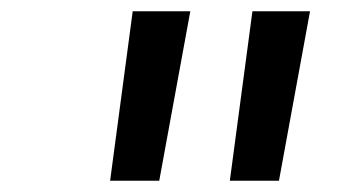

<svg xmlns="http://www.w3.org/2000/svg" viewBox="-20 -750 640 340"><path d="M175 -430H262L317 -730H215ZM387 -430H474L529 -730H427Z"/></svg>

Font: JetBrains Mono
Style: Italic
Weight: 400
Italic angle: -9°
Monospace: yes
Designer: Philipp Nurullin, Konstantin Bulenkov
Foundry: JetBrains
Version: Version 2.305